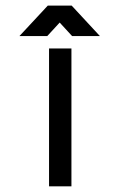

<svg xmlns="http://www.w3.org/2000/svg" viewBox="-20 -660 410 680"><path d="M233 -488.3H153.7V0H233ZM235.4 -532.2H333.9L233.9 -640.1H149.2L48.8 -532.2H147.3L191.4 -580.1Z"/></svg>

Font: SaysetthaMai Thin
Style: Regular
Weight: 100
Designer: John M. Durdin
Foundry: Lao Script for Windows
Version: Version 1.101